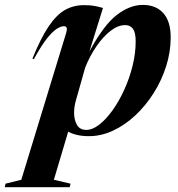

<svg xmlns="http://www.w3.org/2000/svg" viewBox="-108 -544 726 784"><path d="M180 206 176.5 220.5H-88.5L-85.5 206L-21 190L162.5 -410.5Q170.5 -437 153 -437Q141.5 -437 124.5 -426.8Q107.5 -416.5 84.2 -387.5Q61 -358.5 30 -302L24.5 -305Q58.5 -388.5 90.5 -436Q122.5 -483.5 157.2 -503.2Q192 -523 235 -523Q259 -523 275.2 -520.2Q291.5 -517.5 312.5 -511.5L257 -333.5Q315.5 -442 369 -483Q422.5 -524 475 -524Q529 -524 559 -490.2Q589 -456.5 589 -391.5Q589 -332 570.5 -273.8Q552 -215.5 519.5 -164Q487 -112.5 444.5 -72.8Q402 -33 353.5 -10.5Q305 12 255 12Q203.5 12 170.5 -6.5L112 190ZM201.5 -132.5Q194.5 -107 194.5 -83.5Q194.5 -55 206.2 -34.2Q218 -13.5 244.5 -13.5Q269.5 -13.5 297.2 -35Q325 -56.5 351.5 -93.5Q378 -130.5 399.2 -177Q420.5 -223.5 433.2 -274.8Q446 -326 446 -375.5Q446 -411 435 -426.2Q424 -441.5 403.5 -441.5Q374 -441.5 343.5 -418Q313 -394.5 286 -355.2Q259 -316 240 -268.5Z"/></svg>

Font: Newsreader 72pt SemiBold
Style: Italic
Weight: 600
Italic angle: -17°
Designer: Hugues Gentile
Foundry: Production Type
Version: Version 1.003; ttfautohint (v1.8.3)